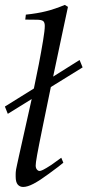

<svg xmlns="http://www.w3.org/2000/svg" viewBox="-26 -742 353 773"><path d="M110.4 -385.7Q121.1 -436 130.4 -483.9Q139.6 -531.7 147.5 -579.1Q150.9 -599.6 152.6 -614.3Q154.3 -628.9 154.3 -637.7Q154.3 -651.9 147.7 -657.2Q141.1 -662.6 121.1 -662.6L75.7 -663.1L78.1 -683.1Q101.6 -685.5 122.1 -689Q142.6 -692.4 159.7 -696.8Q194.8 -705.6 234.9 -722.2L247.6 -714.4Q239.3 -676.3 224.6 -606.7Q210 -537.1 188 -433.6L294.4 -500.5L306.6 -470.7L178.7 -391.6L146 -232.4Q137.7 -192.4 132.3 -164.6Q127 -136.7 123.5 -118.4Q120.1 -100.1 118.9 -90.1Q117.7 -80.1 117.7 -75.7Q117.7 -65.4 122.6 -59.6Q127.4 -53.7 133.3 -53.7Q135.7 -53.7 138.9 -54.7Q142.1 -55.7 147.5 -58.3Q152.8 -61 160.9 -65.7Q168.9 -70.3 180.7 -78.1L220.7 -106.9L229 -86.9Q222.7 -81.5 208 -70.1Q193.4 -58.6 169.4 -41.5Q133.8 -15.1 109.1 -2.2Q84.5 10.7 67.4 10.7Q53.7 10.7 45.4 1Q37.1 -8.8 37.1 -30.8Q37.1 -37.6 37.1 -41Q37.1 -44.4 37.4 -48.8Q37.6 -53.2 38.8 -60.1Q40 -66.9 43 -80.3Q45.9 -93.8 50.8 -116Q55.7 -138.2 63.5 -172.9L101.6 -343.3L5.4 -283.7L-6.3 -313Z"/></svg>

Font: XB Kayhan
Style: Italic
Weight: 400
Italic angle: -12°
Designer: Behnam
Foundry: Irmug
Version: Version 7.300 2009